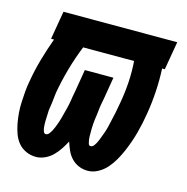

<svg xmlns="http://www.w3.org/2000/svg" viewBox="-84 -600 669 688"><g transform="rotate(15 250.0 -256.0)"><path d="M108 8Q88 8 70.5 0Q53 -8 41.5 -22Q30 -36 23.5 -54Q17 -72 13.5 -91Q10 -110 8.5 -129.5Q7 -149 8 -168.5Q9 -188 10.5 -208Q12 -228 16 -248Q23 -290 35 -332Q47 -374 62 -415H51L69 -520H491L473 -415H463Q465 -373 462.5 -330.5Q460 -288 453 -246Q450 -227 446 -208Q442 -189 437 -170.5Q432 -152 425.5 -133.5Q419 -115 411 -96.5Q403 -78 393 -60.5Q383 -43 369.5 -27.5Q356 -12 337.5 -2Q319 8 300 8Q282 8 266.5 1.5Q251 -5 239.5 -17Q228 -29 221 -44.5Q214 -60 209 -76Q201 -61 191.5 -46.5Q182 -32 169.5 -19.5Q157 -7 140.5 0.5Q124 8 108 8ZM121 -80Q128 -80 133 -86.5Q138 -93 141.5 -99.5Q145 -106 147.5 -112.5Q150 -119 152.5 -125.5Q155 -132 157 -138.5Q159 -145 161 -152Q163 -159 164.5 -165.5Q166 -172 168 -179Q170 -186 171.5 -192.5Q173 -199 174.5 -206Q176 -213 177 -219.5Q178 -226 179 -233Q180 -240 181.5 -246.5Q183 -253 184 -260L197 -338H303L290 -260Q289 -253 287.5 -246.5Q286 -240 285 -233.5Q284 -227 283 -220Q282 -213 281.5 -206.5Q281 -200 280 -193.5Q279 -187 278 -180Q277 -173 276.5 -166.5Q276 -160 275.5 -153.5Q275 -147 275 -140Q275 -133 275 -126.5Q275 -120 275 -113.5Q275 -107 276 -100.5Q277 -94 279 -87Q281 -80 287 -80Q294 -80 299 -86.5Q304 -93 307 -99Q310 -105 312.5 -111.5Q315 -118 317.5 -124.5Q320 -131 322.5 -138Q325 -145 327 -151.5Q329 -158 330.5 -164.5Q332 -171 333.5 -177.5Q335 -184 336.5 -191Q338 -198 339.5 -204.5Q341 -211 342.5 -217.5Q344 -224 345 -231Q346 -238 347.5 -244.5Q349 -251 350 -258Q357 -297 359.5 -336.5Q362 -376 359 -415H170Q152 -370 139 -324Q126 -278 118 -232Q117 -226 116.5 -219Q116 -212 115 -205.5Q114 -199 113.5 -192.5Q113 -186 111.5 -179Q110 -172 109.5 -165.5Q109 -159 109 -152.5Q109 -146 108.5 -139.5Q108 -133 108 -126.5Q108 -120 108 -113.5Q108 -107 109 -100.5Q110 -94 112.5 -87Q115 -80 121 -80Z"/></g></svg>

Font: Iosevka Term Curly Extrabold
Style: Italic
Weight: 800
Italic angle: -9°
Designer: Belleve Invis
Foundry: Belleve Invis
Version: Version 32.3.0